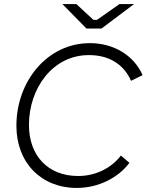

<svg xmlns="http://www.w3.org/2000/svg" viewBox="-20 -918 724 948"><path d="M359 10C465 10 564 -40 619 -114L577 -150C529 -87 451 -49 366 -49C217 -49 123 -149 123 -301C123 -482 240 -646 419 -646C522 -646 592 -598 627 -519L684 -547C641 -645 541 -705 424 -705C213 -705 61 -516 61 -297C61 -115 183 10 359 10ZM407 -777H481L642 -898H570L459 -820H441L357 -898H288Z"/></svg>

Font: Fixel Display Light
Style: Italic
Weight: 300
Italic angle: -10°
Designer: AlfaBravo + MacPaw
Foundry: Kyrylo Tkachov, Marchela Mozhyna, Serhii Makarenko, Maria Weinstein, Zakhar Kryvoshyya
Version: Version 1.210;Glyphs 3.2 (3217)